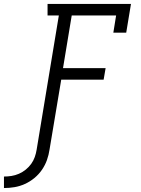

<svg xmlns="http://www.w3.org/2000/svg" viewBox="-94 -755 714 969"><path d="M-74 194V136Q-55 136 -36 133Q-17 130 1.5 122Q20 114 36 101Q52 88 63.5 72Q75 56 81.5 37.5Q88 19 91 0L203 -677H146V-735H567L543 -590H478L492 -677H268L224 -411H439L429 -353H215L156 0Q152 27 143 52.5Q134 78 118 101.5Q102 125 79.5 143.5Q57 162 31.5 173.5Q6 185 -20.5 189.5Q-47 194 -74 194Z"/></svg>

Font: Iosevka Slab LtExObl
Style: Regular
Weight: 300
Width: 7
Italic angle: -9°
Monospace: yes
Designer: Belleve Invis
Foundry: Belleve Invis
Version: Version 11.1.0; ttfautohint (v1.8.3)